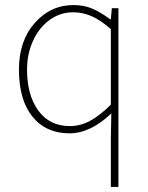

<svg xmlns="http://www.w3.org/2000/svg" viewBox="-20 -510 580 752"><path d="M414.1 222.2V32.2L416 -65.9Q334.5 12.2 252 12.2Q160.2 12.2 107.2 -53Q54.2 -118.2 54.2 -237.8Q54.2 -350.1 116.2 -420.2Q178.2 -490.2 268.1 -490.2Q308.6 -490.2 341.3 -476.3Q374 -462.4 412.1 -434.1H414.1L418 -478H443.8V222.2ZM253.9 -16.1Q294.9 -16.1 333.5 -37.1Q372.1 -58.1 414.1 -100.1V-396Q374 -431.2 339.1 -446.5Q304.2 -461.9 266.1 -461.9Q215.8 -461.9 174.3 -431.9Q132.8 -401.9 109.4 -350.3Q85.9 -298.8 85.9 -237.8Q85.9 -137.2 130.1 -76.7Q174.3 -16.1 253.9 -16.1Z"/></svg>

Font: Source Sans 3 ExtraLight
Style: Regular
Weight: 200
Designer: Paul D. Hunt
Foundry: Adobe
Version: Version 3.052;hotconv 1.1.0;makeotfexe 2.6.0